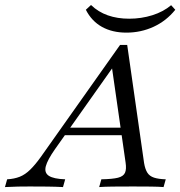

<svg xmlns="http://www.w3.org/2000/svg" viewBox="-83 -759 731 779"><path d="M-62.9 0 -54 -31.5Q-25 -33.1 -2.8 -41.9Q19.4 -50.8 39.5 -70.6Q59.7 -90.3 82.3 -121.8L404 -576.6H433.1L501.6 -97.6Q505.6 -73.4 514.5 -58.9Q523.4 -44.4 541.9 -38.3Q560.5 -32.3 589.5 -31.5L580.6 0Q562.1 -1.6 529.4 -2Q496.8 -2.4 456.5 -2.4Q409.7 -2.4 374.6 -2Q339.5 -1.6 319.4 0L328.2 -31.5Q373.4 -32.3 395.6 -37.9Q417.7 -43.5 424.2 -58.1Q430.6 -72.6 426.6 -99.2L370.2 -491.9L385.5 -500.8L140.3 -154Q109.7 -110.5 102.8 -84.3Q96 -58.1 115.3 -45.6Q134.7 -33.1 181.5 -31.5L172.6 0Q143.5 -1.6 108.9 -2Q74.2 -2.4 37.9 -2.4Q14.5 -2.4 -9.7 -2Q-33.9 -1.6 -62.9 0ZM168.5 -210.5 190.3 -241.1H441.9L445.2 -210.5ZM429.8 -626.6Q372.6 -626.6 330.6 -650Q288.7 -673.4 265.3 -719.4L286.3 -738.7Q315.3 -710.5 354.4 -696.8Q393.5 -683.1 441.1 -683.1Q490.3 -683.1 535.1 -697.2Q579.8 -711.3 611.3 -737.9L628.2 -719.4Q591.9 -674.2 540.3 -650.4Q488.7 -626.6 429.8 -626.6Z"/></svg>

Font: Playfair 12pt Light
Style: Italic
Weight: 300
Italic angle: -15.6°
Designer: Claus Eggers Sørensen
Foundry: Claus Eggers Sørensen
Version: Version 2.000;gftools[0.9.28]